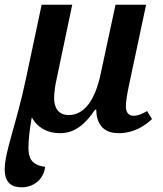

<svg xmlns="http://www.w3.org/2000/svg" viewBox="-22 -556 692 816"><path d="M70 240C116 240 162 212 170 153C113 146 99 117 99 72C99 39 104 -8 113 -57C136 -16 176 10 233 10C297 10 341 -29 382 -90H387C388 -35 412 10 482 10C548 10 594 -22 624 -50L603 -84C582 -72 565 -64 545 -64C525 -64 513 -78 513 -104C513 -126 519 -160 526 -193L599 -536H469L406 -243C382 -128 335 -67 270 -67C225 -67 208 -100 208 -138C208 -164 213 -196 219 -222L285 -536H155L89 -225C47 -25 -2 88 -2 164C-2 222 29 240 70 240Z"/></svg>

Font: Noto Serif SemiBold
Style: Italic
Weight: 600
Italic angle: -12°
Designer: Monotype Design Team
Foundry: Monotype Imaging Inc.
Version: Version 2.014